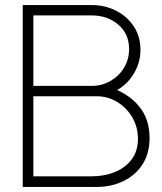

<svg xmlns="http://www.w3.org/2000/svg" viewBox="-20 -740 641 760"><path d="M362 0H70V-720H343Q395 -720 439 -697.8Q483 -675.5 509.5 -635.5Q536 -595.5 536 -543Q536 -486 503 -438.2Q470 -390.5 416 -371L414 -395Q485.5 -372 528.8 -321.2Q572 -270.5 572 -194Q572 -132.5 544 -89.2Q516 -46 468.2 -23Q420.5 0 362 0ZM112 -359V-42H342Q394 -42 435.8 -59.5Q477.5 -77 501.8 -110Q526 -143 526 -190Q526 -237 503.8 -275.2Q481.5 -313.5 444.2 -336.2Q407 -359 362 -359ZM112 -679V-400H343Q383.5 -400 417.2 -419.5Q451 -439 471 -472Q491 -505 491 -546Q491 -606 448.2 -642.5Q405.5 -679 343 -679Z"/></svg>

Font: Manrope Variable Light
Style: Regular
Weight: 200
Designer: Mikhail Sharanda
Foundry: Mikhail Sharanda
Version: Version 4.505